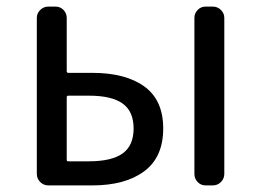

<svg xmlns="http://www.w3.org/2000/svg" viewBox="-20 -563 793 583"><path d="M127 0Q112.3 0 102.1 -10.3Q91.8 -20.5 91.8 -35.2V-508.8Q91.8 -522.5 102.1 -532.7Q112.3 -543 127 -543H148.4Q163.1 -543 172.9 -532.7Q182.6 -522.5 182.6 -508.8V-346.7Q182.6 -341.8 187.5 -341.8H259.8Q361.3 -341.8 418.5 -300.3Q475.6 -258.8 475.6 -172.9Q475.6 -85.9 418 -43Q360.4 0 259.8 0ZM182.6 -77.1Q182.6 -73.2 187.5 -73.2H250Q319.3 -73.2 352.5 -97.2Q385.7 -121.1 385.7 -172.9Q385.7 -224.6 352.5 -248.5Q319.3 -272.5 250 -272.5H187.5Q182.6 -272.5 182.6 -267.6ZM604.5 0Q589.8 0 580.1 -10.3Q570.3 -20.5 570.3 -35.2V-508.8Q570.3 -522.5 580.1 -532.7Q589.8 -543 604.5 -543H626Q640.6 -543 650.9 -532.7Q661.1 -522.5 661.1 -508.8V-35.2Q661.1 -20.5 650.9 -10.3Q640.6 0 626 0Z"/></svg>

Font: Gen Jyuu GothicL Regular
Style: Regular
Weight: 400
Designer: [Source Han Sans]
Ryoko NISHIZUKA  (kana & ideographs); Paul D. Hunt (Latin, Greek & Cyrillic); Wenlong ZHANG  (bopomofo
Version: Version 1.002.20150607